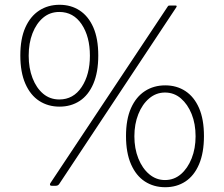

<svg xmlns="http://www.w3.org/2000/svg" viewBox="-20 -773 938 803"><path d="M671 10Q623 10 586 -14Q549 -38 528 -86Q507 -134 507 -204Q507 -274 528 -321Q549 -368 586 -392Q623 -416 671 -416Q719 -416 755.5 -392Q792 -368 812.5 -321Q833 -274 833 -204Q833 -134 812.5 -86Q792 -38 755.5 -14Q719 10 671 10ZM229 -327Q181 -327 144 -351Q107 -375 86 -423Q65 -471 65 -541Q65 -611 86 -658Q107 -705 144 -729Q181 -753 229 -753Q277 -753 313.5 -729Q350 -705 370.5 -658Q391 -611 391 -541Q391 -471 370.5 -423Q350 -375 313.5 -351Q277 -327 229 -327ZM228 -357Q287 -357 321.5 -409Q356 -461 356 -540Q356 -620 321.5 -671.5Q287 -723 228 -723Q189 -723 160.5 -699Q132 -675 116 -634Q100 -593 100 -540Q100 -488 116 -446.5Q132 -405 160.5 -381Q189 -357 228 -357ZM670 -20Q708 -20 736.5 -44.5Q765 -69 781.5 -110.5Q798 -152 798 -203Q798 -255 781.5 -296Q765 -337 736.5 -361.5Q708 -386 670 -386Q633 -386 604 -361.5Q575 -337 558.5 -295.5Q542 -254 542 -203Q542 -152 558.5 -110.5Q575 -69 604 -44.5Q633 -20 670 -20ZM228 -4Q223 4 213 4H197Q190 4 189 0Q188 -4 192 -9L681 -745Q683 -749 686 -749.5Q689 -750 693 -750H713Q717 -750 718.5 -748.5Q720 -747 717 -742Z"/></svg>

Font: Libre Franklin Thin
Style: Regular
Weight: 100
Designer: Pablo Impallari, Rodrigo Fuenzalida, Nhung Nguyen
Foundry: Impallari Type
Version: Version 3.000